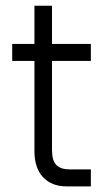

<svg xmlns="http://www.w3.org/2000/svg" viewBox="-20 -663 371 683"><path d="M216.3 0Q164.1 0 133.3 -32.5Q102.5 -64.9 102.5 -125V-446.3H23.4V-506.8H102.5V-642.6H165V-506.8H303.2V-446.3H165V-129.9Q165 -91.3 180.7 -75.9Q196.3 -60.5 226.1 -60.5H303.2V0Z"/></svg>

Font: Kay Pho Du
Style: Regular
Weight: 400
Designer: Victor Gaultney, Khu Oo Reh
Foundry: SIL International
Version: Version 3.000